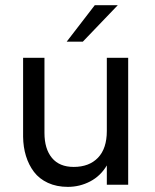

<svg xmlns="http://www.w3.org/2000/svg" viewBox="-20 -710 595 738"><path d="M236.3 -549.8 344.2 -689.9H432.6L298.3 -549.8ZM240.7 8.3Q197.8 8.3 164.3 -7.1Q130.9 -22.5 110.6 -49.3Q90.3 -76.2 79.8 -110.4Q69.3 -144.5 68.8 -184.6V-487.8H150.9V-199.2Q150.9 -137.7 179.7 -103Q208.5 -68.4 263.2 -68.4Q322.8 -68.4 356.7 -103.8Q390.6 -139.2 390.6 -206.5V-487.8H472.7V0H390.6V-74.2Q366.7 -33.7 326.7 -12.7Q286.6 8.3 240.7 8.3Z"/></svg>

Font: HK Grotesk Medium Legacy
Style: Regular
Weight: 500
Designer: Alfredo Marco Pradil
Foundry: Hanken Design Co.
Version: Version 2.022;PS 002.022;hotconv 1.0.88;makeotf.lib2.5.64775